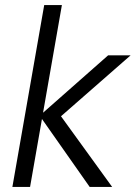

<svg xmlns="http://www.w3.org/2000/svg" viewBox="-20 -740 537 760"><path d="M335 0 137 -282 408 -521H497L192 -254L201 -308L424 0ZM29 0 155 -720H225L99 0Z"/></svg>

Font: DM Sans 10pt Light
Style: Italic
Weight: 300
Italic angle: -10°
Version: Version 4.004;gftools[0.9.30]